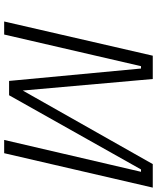

<svg xmlns="http://www.w3.org/2000/svg" viewBox="62 -796 735 898"><g transform="rotate(90 429.0 -347.5)"><path d="M81 0H142L290 -640H301L359 -23H426L773 -640H784L635 0H697L858 -695H748L404 -87L350 -695H241Z"/></g></svg>

Font: Titillium Web
Style: Light Italic
Weight: 300
Italic angle: -13°
Version: Version 1.001;PS 57.000;hotconv 1.0.70;makeotf.lib2.5.55311